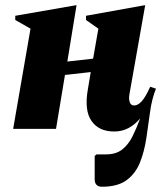

<svg xmlns="http://www.w3.org/2000/svg" viewBox="-20 -490 617 730"><path d="M30 0 96 -381 38 -414V-430L268 -470H271L236 -256L334 -267L354 -381L307 -414V-430L529 -470H532L472 -131Q469 -113 473.5 -101Q478 -89 490 -89Q504 -89 518.5 -104.5Q533 -120 551 -160L573 -153Q557 -113 550.5 -64Q544 -15 536.5 35Q529 85 512.5 127Q496 169 462 194.5Q428 220 368 220Q340 220 340 191V103L347 97H382Q421 97 444.5 78.5Q468 60 483.5 29Q499 -2 513 -40Q493 -16 468.5 -3Q444 10 414 10Q356 10 328 -30Q300 -70 314 -150L325 -216L227 -205L193 0Z"/></svg>

Font: Spectral ExtraBold
Style: Italic
Weight: 800
Italic angle: -10°
Designer: Jean-Baptiste Levee
Foundry: Production Type
Version: Version 2.001